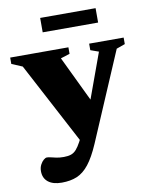

<svg xmlns="http://www.w3.org/2000/svg" viewBox="-104 -719 821 1044"><g transform="rotate(-10 307.0 -197.0)"><path d="M413 -102 307.5 78.5 52 -404.5 -7 -429.5V-464.5H314.5V-428.5L264 -412.5ZM152 254Q103.5 254 77 232.8Q50.5 211.5 50.5 173.5Q50.5 153.5 58.5 138Q66.5 122.5 76.8 113.8Q87 105 95 105Q104.5 105 117 108.2Q129.5 111.5 146.8 115Q164 118.5 187 118.5Q210.5 118.5 227 112.8Q243.5 107 256.2 92.5Q269 78 282.5 53L327.5 -34.5L356 -88.5L474 -412.5L429 -428.5V-464.5H619.5V-428.5L572 -411.5L363 77.5Q333 147 302.5 185.5Q272 224 236 239Q200 254 152 254ZM191 -569V-648.5H497V-569Z"/></g></svg>

Font: Newsreader ExtraBold
Style: Regular
Weight: 800
Designer: Hugues Gentile
Foundry: Production Type
Version: Version 1.003